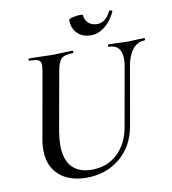

<svg xmlns="http://www.w3.org/2000/svg" viewBox="-88 -871 860 962"><g transform="rotate(-10 342.0 -390.5)"><path d="M563 -540Q563 -576 546.5 -594.5Q530 -613 498 -613Q495 -613 495.5 -619Q496 -625 498 -625L540 -624Q574 -622 593 -622Q612 -622 644 -624L680 -625Q684 -625 683.5 -619Q683 -613 680 -613Q644 -613 619.5 -583Q595 -553 586 -501L534 -203Q516 -102 445.5 -44Q375 14 276 14Q187 14 136 -32.5Q85 -79 85 -160Q85 -185 89 -208L149 -546Q153 -572 153 -578Q153 -600 140.5 -606.5Q128 -613 94 -613Q91 -613 91 -619Q91 -625 93 -625L141 -624Q181 -622 203 -622Q231 -622 273 -624L316 -625Q319 -625 318.5 -619Q318 -613 316 -613Q273 -613 257 -598Q241 -583 233 -539L179 -237Q173 -200 173 -170Q173 -95 208 -58Q243 -21 308 -21Q387 -21 440 -71Q493 -121 507 -208L560 -507Q563 -525 563 -540ZM326 -779Q326 -785 346.5 -790Q367 -795 385 -795Q398 -795 398 -792Q400 -765 417.5 -750Q435 -735 461 -735Q504 -735 530 -788Q533 -791 536 -791Q540 -791 544 -789Q548 -787 547 -785Q525 -737 491.5 -711Q458 -685 421 -685Q379 -685 352.5 -710.5Q326 -736 326 -779Z"/></g></svg>

Font: Cormorant Garamond SemiBold
Style: Italic
Weight: 600
Italic angle: -10°
Designer: Christian Thalmann (Catharsis Fonts)
Foundry: Catharsis Fonts
Version: Version 4.000